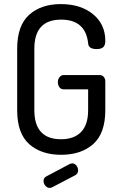

<svg xmlns="http://www.w3.org/2000/svg" viewBox="-20 -751 588 939"><path d="M348 106 235 165Q229 168 223 168Q211 168 202 157.5Q193 147 193 134Q193 119 206 112L323 50Q331 48 333 48Q345 48 353.5 58.5Q362 69 362 82Q362 98 348 106ZM411 -540Q398 -655 279 -655Q148 -655 148 -513V-212Q148 -70 279 -70Q342 -70 376.5 -105.5Q411 -141 411 -212V-314H292Q278 -314 270.5 -324.5Q263 -335 263 -349Q263 -363 271 -373.5Q279 -384 292 -384H466Q480 -384 487.5 -375Q495 -366 495 -353V-212Q495 -99 436 -46.5Q377 6 279 6Q181 6 122.5 -46.5Q64 -99 64 -212V-513Q64 -626 122.5 -678.5Q181 -731 277 -731Q375 -731 435 -681.5Q495 -632 495 -552Q495 -529 484.5 -520Q474 -511 453 -511Q412 -511 411 -540Z"/></svg>

Font: Dosis
Style: Medium
Weight: 500
Designer: Edgar Tolentino, Pablo Impallari, Igino Marini
Foundry: Edgar Tolentino, Pablo Impallari, Igino Marini
Version: Version 1.007